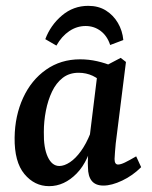

<svg xmlns="http://www.w3.org/2000/svg" viewBox="-20 -628 520 657"><path d="M148 9Q98 9 63.5 -32.5Q29 -74 30 -157Q31 -232 59 -293Q87 -354 137.5 -389.5Q188 -425 254 -425Q284 -425 312.5 -418.5Q341 -412 364 -402L339 -335Q320 -358 297.5 -368.5Q275 -379 249 -379Q217 -379 194.5 -361.5Q172 -344 158 -314.5Q144 -285 137 -249Q130 -213 130 -176Q129 -122 143.5 -91Q158 -60 183 -60Q200 -60 219.5 -73Q239 -86 257 -111Q275 -136 289 -171L302 -164Q285 -78 242.5 -34.5Q200 9 148 9ZM334 7Q307 7 294 -9Q281 -25 281 -56Q280 -68 281 -87Q282 -106 283 -129L315 -389L393 -430L411 -416L376 -137Q375 -124 373.5 -108Q372 -92 372 -84Q372 -65 384 -65Q393 -65 407.5 -72Q422 -79 446 -93L463 -56Q434 -27 398 -10Q362 7 334 7ZM173 -472 135 -494Q153 -542 192 -575Q231 -608 282 -608Q317 -608 342.5 -592Q368 -576 383.5 -549.5Q399 -523 402 -491L357 -474Q347 -505 324.5 -522Q302 -539 273 -539Q243 -539 217 -521.5Q191 -504 173 -472Z"/></svg>

Font: Rasa Medium
Style: Italic
Weight: 500
Italic angle: -7.10001°
Designer: Anna Giedrys (Yrsa+Rasa design), David Brezina (Yrsa art-direction, Rasa art-direction, design)
Foundry: Rosetta Type Foundry
Version: Version 2.004